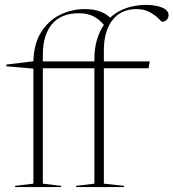

<svg xmlns="http://www.w3.org/2000/svg" viewBox="-20 -762 706 782"><path d="M229 0H41.5V-5L116 -14V-482.5L6 -492V-499L116 -512.5Q118 -584.5 147.8 -631.5Q177.5 -678.5 224.8 -701.8Q272 -725 326 -725Q360.5 -725 386.2 -715.8Q412 -706.5 428.5 -690Q457 -716.5 494.8 -729.2Q532.5 -742 574 -742Q614 -742 640.2 -731.2Q666.5 -720.5 666.5 -700Q666.5 -690.5 659.8 -682Q653 -673.5 640 -673.5Q638 -673.5 625.5 -686.5Q613 -699.5 590.2 -712.2Q567.5 -725 535.5 -725Q473.5 -725 438.2 -680.5Q403 -636 403 -556.5V-512H590L585 -484H403V-14L485.5 -5V0H290V-5L364.5 -14V-484H154.5V-14L229 -5ZM154.5 -539.5V-512H364.5V-521Q364.5 -565 374.8 -599.8Q385 -634.5 403 -660.5Q384.5 -683.5 360.2 -695.8Q336 -708 301 -708Q228.5 -708 191.5 -663.5Q154.5 -619 154.5 -539.5Z"/></svg>

Font: Newsreader Display ExtraLight
Style: Regular
Weight: 275
Designer: Hugues Gentile
Foundry: Production Type
Version: Version 1.001